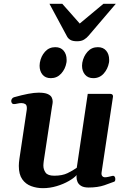

<svg xmlns="http://www.w3.org/2000/svg" viewBox="-20 -982 691 1016"><path d="M207 13.7Q174.3 13.7 145 2.9Q115.7 -7.8 97.7 -33.4Q79.6 -59.1 79.6 -104Q79.6 -120.6 83 -143.6L121.6 -401.4Q122.1 -404.8 122.1 -410.2Q122.1 -426.3 113.5 -431.4Q105 -436.5 93.3 -436.5Q83 -436.5 71.8 -433.8Q60.5 -431.2 53.7 -431.2Q42 -431.2 39.6 -445.3Q38.6 -450.7 42.2 -457.8Q45.9 -464.8 53.7 -467.3Q140.1 -491.7 184.1 -491.7Q215.8 -491.7 231.9 -484.6Q248 -477.5 253.4 -466.8Q258.8 -456.1 258.8 -445.3Q258.8 -436.5 257.1 -428.7Q255.4 -420.9 254.9 -416L211.4 -128.9Q210.9 -123.5 210.2 -117.7Q209.5 -111.8 209.5 -106.4Q209.5 -85 221.2 -68.6Q232.9 -52.2 267.1 -52.2Q309.6 -52.2 337.2 -65.7Q364.7 -79.1 386.2 -94.2L444.3 -485.4H562Q578.1 -485.4 578.1 -471.7L517.6 -70.3Q515.6 -57.1 521 -50.5Q526.4 -43.9 535.6 -43.9Q543.9 -43.9 555.2 -46.6Q566.4 -49.3 575.2 -51.3Q582.5 -52.7 586.4 -47.6Q590.3 -42.5 590.3 -34.2Q590.3 -29.8 589.1 -25.9Q587.9 -22 584 -20.5Q567.4 -13.7 532.2 -1.7Q497.1 10.3 448.7 10.3Q423.8 10.3 409.9 2Q396 -6.3 390.4 -19Q384.8 -31.7 384.8 -45.4Q384.8 -47.9 385 -50.5Q385.3 -53.2 385.7 -55.7Q372.6 -40.5 344.2 -24.2Q315.9 -7.8 280 2.9Q244.1 13.7 207 13.7ZM474.1 -568.4Q445.3 -568.4 429.7 -587.2Q414.1 -606 414.1 -634.3Q414.1 -642.6 415.5 -650.4Q421.9 -684.6 443.4 -708.5Q464.8 -732.4 497.6 -732.4Q526.4 -732.4 542 -713.6Q557.6 -694.8 557.6 -666Q557.6 -662.6 557.6 -658.4Q557.6 -654.3 556.6 -650.4Q550.3 -616.7 528.6 -592.5Q506.8 -568.4 474.1 -568.4ZM249 -568.4Q220.2 -568.4 204.8 -587.2Q189.5 -606 189.5 -634.3Q189.5 -642.6 190.9 -650.4Q196.8 -684.6 218.3 -708.5Q239.7 -732.4 272.5 -732.4Q301.3 -732.4 316.9 -713.6Q332.5 -694.8 332.5 -666Q332.5 -662.6 332.5 -658.4Q332.5 -654.3 331.5 -650.4Q325.7 -616.7 303.7 -592.5Q281.7 -568.4 249 -568.4ZM387.7 -763.7Q364.7 -763.7 352.8 -770.8Q340.8 -777.8 335 -788.6L241.7 -961.9H309.6L401.9 -857.4L527.3 -961.9H592.8L448.7 -793Q439 -781.2 424.8 -772.5Q410.6 -763.7 387.7 -763.7Z"/></svg>

Font: Gelasio SemiBold
Style: Italic
Weight: 600
Italic angle: -8.5°
Designer: Eben Sorkin
Foundry: Eben Sorkin
Version: Version 1.008